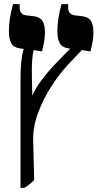

<svg xmlns="http://www.w3.org/2000/svg" viewBox="-20 -667 478 927"><path d="M79 240V-274Q79 -331 82.5 -367Q86 -403 94 -429V-431L78 -433Q47 -437 35 -457.5Q23 -478 23 -518Q23 -543 27.5 -575.5Q32 -608 43 -647H75V-631Q75 -597 106 -593L140 -589Q171 -586 184 -567.5Q197 -549 197 -510Q197 -486 193 -464.5Q189 -443 183 -419L142 -425Q137 -401 135 -372Q133 -343 134 -290L136 -205Q151 -241 180 -279.5Q209 -318 241.5 -352.5Q274 -387 298 -411L319 -432L312 -433Q281 -437 269 -457.5Q257 -478 257 -518Q257 -543 261.5 -575.5Q266 -608 277 -647H309V-631Q309 -597 341 -593L374 -589Q405 -586 418 -567.5Q431 -549 431 -510Q431 -486 427 -464.5Q423 -443 417 -419L375 -425L316 -363Q270 -315 229.5 -252.5Q189 -190 164 -122.5Q139 -55 140 9L145 202Q120 228 97 240Z"/></svg>

Font: Noto Serif Hebrew Condensed ExtraBold
Style: Regular
Weight: 800
Width: 3
Designer: Monotype Design Team
Foundry: Monotype Imaging Inc.
Version: Version 2.004; ttfautohint (v1.8.4.7-5d5b)